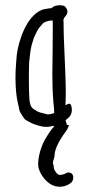

<svg xmlns="http://www.w3.org/2000/svg" viewBox="-20 -481 320 727"><path d="M220.7 -459.5C196.3 -464.8 180.7 -456.1 174.8 -450.2C174.8 -450.2 168 -449.2 162.1 -448.7C153.3 -447.3 143.6 -445.8 138.7 -443.8C78.1 -418.9 49.8 -323.2 43.5 -272.9L40.5 -235.4C39.1 -218.8 38.6 -200.7 38.6 -184.6C38.6 -145.5 42.5 -110.4 48.3 -87.4L51.3 -75.2C52.7 -69.3 51.8 -66.4 56.2 -56.6C57.1 -54.2 70.8 -32.2 73.7 -29.8C77.6 -25.9 97.2 -15.6 100.6 -14.2L110.8 -10.3C125.5 -5.4 138.7 -0.5 156.2 -0.5C164.6 -0.5 173.8 -2 183.6 -4.9C183.6 -3.9 184.1 -2.9 184.6 -2C174.3 8.8 162.1 26.9 149.4 48.8C136.2 73.2 124.5 109.9 124.5 140.1C124.5 157.7 131.8 175.8 148.4 196.3C165 215.8 184.1 226.1 206.5 226.1C217.8 226.1 228.5 223.1 238.3 218.3H237.8C251 211.9 257.3 203.6 257.3 191.9C257.3 178.7 251 171.9 236.3 171.9C227.1 177.2 217.3 181.2 205.6 181.6C201.7 181.2 196.8 177.7 192.4 171.9C186.5 164.1 183.6 157.7 183.6 151.4C183.6 145.5 180.2 140.1 180.2 133.8C181.6 125 186.5 115.7 186.5 108.9C186.5 85.9 201.2 54.7 230 15.6C233.9 9.8 236.3 6.8 241.2 -7.3L233.4 -8.3L230 -20V-19.5C229 -21.5 228.5 -24.4 228 -25.9L231.9 -28.8C243.7 -38.1 258.8 -51.3 249 -83.5C244.1 -91.8 236.3 -87.9 228 -82C228.5 -96.2 229 -111.8 229 -126.5C229 -174.3 226.6 -222.2 224.6 -269.5C222.7 -312.5 220.7 -355 220.7 -397C218.3 -407.7 222.7 -413.6 227.1 -418.9C231.9 -424.3 235.4 -429.7 235.4 -437C235.4 -443.4 232.4 -449.7 225.6 -457ZM179.2 -141.6C179.7 -126 181.2 -109.4 182.1 -95.7C183.6 -80.1 185.5 -64.9 185.1 -52.7C175.3 -49.3 167.5 -47.9 159.7 -47.9L131.3 -55.2C126 -57.6 118.7 -60.5 118.2 -60.5C118.2 -60.5 117.2 -63 115.7 -63.5C105.5 -67.4 98.1 -73.7 94.2 -87.9C89.4 -100.6 89.4 -154.8 89.4 -199.2C89.4 -221.2 89.8 -242.7 91.8 -258.8C93.8 -277.3 96.2 -296.9 100.1 -311L107.9 -336.9L108.4 -338.4L122.6 -367.7C127.4 -375.5 140.1 -389.6 144 -394C149.9 -397.9 168.5 -404.8 174.3 -402.8L179.2 -403.8H179.7C180.2 -386.2 179.7 -376.5 179.7 -358.9C179.7 -334.5 179.7 -310.1 179.2 -285.6C178.7 -256.8 178.2 -227.5 178.2 -198.2C178.2 -179.7 178.7 -160.6 179.2 -142.1Z"/></svg>

Font: Amatic Mod Bold ONEptTWO
Style: Bold
Weight: 700
Designer: David Occhino Design
Foundry: David Occhino Design
Version: Version 1.2